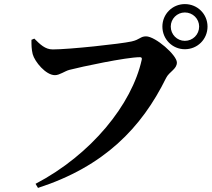

<svg xmlns="http://www.w3.org/2000/svg" viewBox="-20 -867 1040 940"><path d="M775 -737C775 -675 824 -626 885 -626C947 -626 996 -675 996 -737C996 -798 947 -847 885 -847C824 -847 775 -798 775 -737ZM816 -737C816 -775 847 -806 885 -806C924 -806 955 -775 955 -737C955 -698 924 -667 885 -667C847 -667 816 -698 816 -737ZM238 -625C201 -625 176 -650 148 -678L134 -672C134 -645 134 -627 140 -602C150 -565 204 -499 249 -499C272 -499 297 -519 320 -525C377 -540 598 -587 665 -587C672 -587 676 -584 674 -575C626 -356 427 -110 154 33L166 53C490 -52 673 -241 793 -485C809 -517 846 -528 846 -561C846 -597 741 -689 695 -689C667 -689 665 -673 624 -664C570 -652 318 -625 238 -625Z"/></svg>

Font: Noto Serif KR
Style: Bold
Weight: 700
Designer: Ryoko NISHIZUKA 西塚涼子 (kana & ideographs); Frank Grießhammer (Latin, Greek & Cyrillic); Wenlong ZHANG 张文龙 (bopomofo); San
Foundry: Adobe
Version: Version 2.001;hotconv 1.1.0;makeotfexe 2.6.0